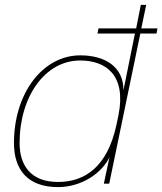

<svg xmlns="http://www.w3.org/2000/svg" viewBox="-20 -750 663 784"><path d="M623 -634H557L577 -730H555L536 -634H382L378 -613H531L484 -381C485 -478 408 -524 308 -524C155 -524 37 -370 37 -166C37 -58 92 14 217 14C313 14 396 -43 427 -108L404 0H426L553 -613H619ZM60 -166C60 -357 165 -503 307 -503C412 -503 496 -444 464 -281L455 -238C418 -70 328 -7 217 -7C107 -7 60 -73 60 -166Z"/></svg>

Font: Nacelle Thin
Style: Italic
Weight: 100
Italic angle: -12°
Designer: Sora Sagano
Foundry: Sora Sagano
Version: Version 1.000;FEAKit 1.0